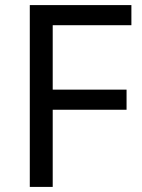

<svg xmlns="http://www.w3.org/2000/svg" viewBox="-20 -734 559 754"><path d="M187 0H97V-714H496V-635H187V-382H477V-303H187Z"/></svg>

Font: lkannada25
Style: Book
Weight: 400
Designer: Jelle Bosma - Monotype Design Team
Foundry: Monotype Imaging Inc.
Version: Version 2.003